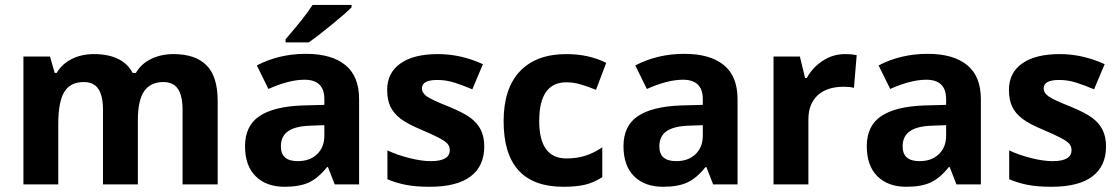

<svg xmlns="http://www.w3.org/2000/svg" viewBox="-20 -731 4439 761"><path d="M526.4 0H388.2V-295.9Q388.2 -351.1 369.9 -378.4Q351.6 -405.8 312 -405.8Q258.8 -405.8 234.9 -366.7Q210.9 -327.6 210.9 -238.8V0H72.8V-506.8H178.2L196.8 -441.9H204.6Q225.1 -477.1 263.7 -496.8Q302.2 -516.6 352.1 -516.6Q465.8 -516.6 505.9 -441.9H518.6Q538.6 -477.5 578.4 -497.1Q618.2 -516.6 668 -516.6Q753.9 -516.6 798.3 -472.4Q842.8 -428.2 842.8 -330.6V0H703.6V-295.9Q703.6 -351.1 685.3 -378.4Q667 -405.8 627.4 -405.8Q576.7 -405.8 551.5 -369.6Q526.4 -333.5 526.4 -254.4Z M1306.6 0 1279.8 -68.8H1276.4Q1241.2 -24.9 1204.3 -7.8Q1167.5 9.3 1107.9 9.3Q1035.2 9.3 993.2 -32.5Q951.2 -74.2 951.2 -151.4Q951.2 -231.9 1007.6 -270.3Q1064 -308.6 1177.7 -313L1265.6 -315.4V-337.9Q1265.6 -415 1187 -415Q1126 -415 1043.9 -378.4L998 -471.7Q1085.9 -517.6 1192.4 -517.6Q1294.4 -517.6 1348.9 -473.1Q1403.3 -428.7 1403.3 -337.9V0ZM1265.6 -234.9 1212.4 -232.9Q1151.9 -231.4 1122.6 -211.4Q1093.3 -191.4 1093.3 -150.4Q1093.3 -92.3 1160.2 -92.3Q1208 -92.3 1236.8 -119.9Q1265.6 -147.5 1265.6 -193.4ZM1111.8 -563V-575.2Q1189.9 -665.5 1218.8 -711.4H1373.5V-702.1Q1350.1 -678.2 1293.2 -631.8Q1236.3 -585.4 1204.1 -563Z M1899.4 -150.4Q1899.4 -72.8 1845.2 -31.7Q1791 9.3 1683.1 9.3Q1627.9 9.3 1588.9 1.7Q1549.8 -5.9 1515.6 -20.5V-134.8Q1554.2 -116.7 1602.5 -104.5Q1650.9 -92.3 1687.5 -92.3Q1762.7 -92.3 1762.7 -135.7Q1762.7 -151.9 1752.9 -162.1Q1743.2 -172.4 1718.5 -185.3Q1693.8 -198.2 1653.3 -215.3Q1594.7 -239.7 1567.4 -260.7Q1540 -281.7 1527.3 -308.6Q1514.6 -335.4 1514.6 -375Q1514.6 -442.4 1567.1 -479.5Q1619.6 -516.6 1715.8 -516.6Q1807.1 -516.6 1894 -476.6L1852.1 -377Q1814 -393.1 1781 -403.6Q1748 -414.1 1713.4 -414.1Q1652.3 -414.1 1652.3 -380.9Q1652.3 -362.3 1672.1 -348.6Q1691.9 -335 1758.3 -308.6Q1817.9 -284.2 1845.5 -263.4Q1873 -242.7 1886.2 -215.3Q1899.4 -188 1899.4 -150.4Z M2212.9 9.3Q1976.1 9.3 1976.1 -251Q1976.1 -379.9 2040.5 -448.2Q2105 -516.6 2225.1 -516.6Q2313 -516.6 2382.8 -481.9L2342.3 -375Q2309.6 -388.2 2281.5 -396.5Q2253.4 -404.8 2225.1 -404.8Q2117.2 -404.8 2117.2 -251.5Q2117.2 -103 2225.1 -103Q2265.1 -103 2299.1 -113.5Q2333 -124 2367.2 -147V-28.8Q2333.5 -7.3 2299.3 1Q2265.1 9.3 2212.9 9.3Z M2806.6 0 2779.8 -68.8H2776.4Q2741.2 -24.9 2704.3 -7.8Q2667.5 9.3 2607.9 9.3Q2535.2 9.3 2493.2 -32.5Q2451.2 -74.2 2451.2 -151.4Q2451.2 -231.9 2507.6 -270.3Q2564 -308.6 2677.7 -313L2765.6 -315.4V-337.9Q2765.6 -415 2687 -415Q2626 -415 2543.9 -378.4L2498 -471.7Q2585.9 -517.6 2692.4 -517.6Q2794.4 -517.6 2848.9 -473.1Q2903.3 -428.7 2903.3 -337.9V0ZM2765.6 -234.9 2712.4 -232.9Q2651.9 -231.4 2622.6 -211.4Q2593.3 -191.4 2593.3 -150.4Q2593.3 -92.3 2660.2 -92.3Q2708 -92.3 2736.8 -119.9Q2765.6 -147.5 2765.6 -193.4Z M3328.6 -516.6Q3356.9 -516.6 3375.5 -512.2L3364.7 -382.8Q3348.1 -387.2 3324.2 -387.2Q3257.8 -387.2 3220.9 -353.3Q3184.1 -319.3 3184.1 -257.8V0H3045.9V-506.8H3150.4L3170.9 -421.9H3177.7Q3201.2 -464.4 3241.5 -490.5Q3281.7 -516.6 3328.6 -516.6Z M3771 0 3744.1 -68.8H3740.7Q3705.6 -24.9 3668.7 -7.8Q3631.8 9.3 3572.3 9.3Q3499.5 9.3 3457.5 -32.5Q3415.5 -74.2 3415.5 -151.4Q3415.5 -231.9 3471.9 -270.3Q3528.3 -308.6 3642.1 -313L3730 -315.4V-337.9Q3730 -415 3651.4 -415Q3590.3 -415 3508.3 -378.4L3462.4 -471.7Q3550.3 -517.6 3656.7 -517.6Q3758.8 -517.6 3813.2 -473.1Q3867.7 -428.7 3867.7 -337.9V0ZM3730 -234.9 3676.8 -232.9Q3616.2 -231.4 3586.9 -211.4Q3557.6 -191.4 3557.6 -150.4Q3557.6 -92.3 3624.5 -92.3Q3672.4 -92.3 3701.2 -119.9Q3730 -147.5 3730 -193.4Z M4363.8 -150.4Q4363.8 -72.8 4309.6 -31.7Q4255.4 9.3 4147.5 9.3Q4092.3 9.3 4053.2 1.7Q4014.2 -5.9 3980 -20.5V-134.8Q4018.6 -116.7 4066.9 -104.5Q4115.2 -92.3 4151.9 -92.3Q4227.1 -92.3 4227.1 -135.7Q4227.1 -151.9 4217.3 -162.1Q4207.5 -172.4 4182.9 -185.3Q4158.2 -198.2 4117.7 -215.3Q4059.1 -239.7 4031.7 -260.7Q4004.4 -281.7 3991.7 -308.6Q3979 -335.4 3979 -375Q3979 -442.4 4031.5 -479.5Q4084 -516.6 4180.2 -516.6Q4271.5 -516.6 4358.4 -476.6L4316.4 -377Q4278.3 -393.1 4245.4 -403.6Q4212.4 -414.1 4177.7 -414.1Q4116.7 -414.1 4116.7 -380.9Q4116.7 -362.3 4136.5 -348.6Q4156.2 -335 4222.7 -308.6Q4282.2 -284.2 4309.8 -263.4Q4337.4 -242.7 4350.6 -215.3Q4363.8 -188 4363.8 -150.4Z"/></svg>

Font: Bpm'online Open Sans
Style: Bold
Weight: 700
Foundry: Ascender Corporation
Version: Version 1.10